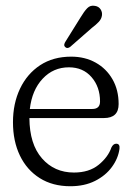

<svg xmlns="http://www.w3.org/2000/svg" viewBox="-20 -636 459 666"><path d="M391.5 -275Q391.5 -226.5 340.5 -226.5H82Q82.5 -136 125.5 -86.8Q168.5 -37.5 236.5 -37.5Q289 -37.5 322 -64.2Q355 -91 366.5 -124.5Q373 -137.5 383 -137.5Q396.5 -137.5 394.5 -120Q390 -86.5 368.2 -56.8Q346.5 -27 309.8 -8.5Q273 10 224 10Q162.5 10 117.8 -18.2Q73 -46.5 49 -96.5Q25 -146.5 25 -212Q25 -277 49.5 -328.5Q74 -380 119.2 -409.8Q164.5 -439.5 227 -439.5Q274.5 -439.5 311.8 -418.8Q349 -398 370.2 -361Q391.5 -324 391.5 -275ZM219 -402.5Q165 -402.5 128 -363Q91 -323.5 83.5 -258H300Q327 -258 327 -284Q327 -334.5 297.5 -368.5Q268 -402.5 219 -402.5ZM259 -575Q271.5 -596 282.5 -607.5Q293.5 -619 310 -615.5Q322.5 -613.5 329 -603.5Q335.5 -593.5 333.5 -581.5Q331.5 -569.5 322.2 -559.8Q313 -550 299 -539.5L223 -473Q212.5 -466 206 -473Q202 -477 203 -482Q204 -487 207 -491.5Z"/></svg>

Font: Fraunces 144pt SuperSoft Light
Style: Regular
Weight: 300
Version: Version 1.000;[0bf87f6ff]